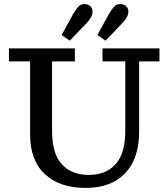

<svg xmlns="http://www.w3.org/2000/svg" viewBox="-20 -908 828 944"><path d="M484 -606V-670H764V-606H664V-260Q664 -128 595 -56Q526 16 400 16Q274 16 201 -51.5Q128 -119 128 -248V-606H24V-670H348V-606H236V-264Q236 -153 284 -100.5Q332 -48 416 -48Q500 -48 548 -100.5Q596 -153 596 -264V-606ZM283 -736 339 -838Q353 -862 365 -875Q377 -888 395 -888Q413 -888 424 -877.5Q435 -867 435 -852Q435 -824 407 -796L323 -708ZM459 -736 515 -838Q529 -862 541 -875Q553 -888 571 -888Q589 -888 600 -877.5Q611 -867 611 -852Q611 -824 583 -796L499 -708Z"/></svg>

Font: Source Serif 4 Caption
Style: Regular
Weight: 400
Designer: Frank Grießhammer
Foundry: Adobe Systems Incorporated
Version: Version 4.004;hotconv 1.0.117;makeotfexe 2.5.65602